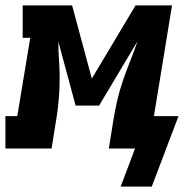

<svg xmlns="http://www.w3.org/2000/svg" viewBox="-53 -550 681 711"><path d="M394 141 447 0H350L367 -106Q373 -143 381.5 -179.5Q390 -216 402.5 -252.5Q415 -289 429.5 -325Q444 -361 456 -397L314 -159H227L163 -396Q163 -381 163.5 -366Q164 -351 165 -336L167 -300Q169 -252 166 -203Q163 -154 155 -106L138 0H-33V-120H11L59 -410H31V-530H214L287 -259L449 -530H584L517 -120H608L509 141Z"/></svg>

Font: Iosevka Slab Heavy Extended
Style: Italic
Weight: 900
Width: 7
Italic angle: -9°
Monospace: yes
Designer: Belleve Invis
Foundry: Belleve Invis
Version: Version 11.1.0; ttfautohint (v1.8.3)